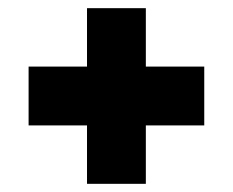

<svg xmlns="http://www.w3.org/2000/svg" viewBox="-20 -547 570 470"><path d="M480 -240H337V-97H193V-240H50V-384H193V-527H337V-384H480Z"/></svg>

Font: Changa ExtraBold
Style: Regular
Weight: 800
Designer: Eduardo Rodriguez Tunni
Foundry: Eduardo Rodriguez Tunni
Version: Version 2.002; ttfautohint (v1.5) -l 8 -r 50 -G 220 -x 14 -H